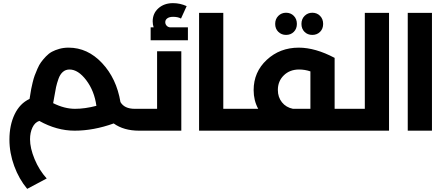

<svg xmlns="http://www.w3.org/2000/svg" viewBox="-20 -831 2847 1221"><path d="M873 -139Q893 -139 893 -70Q893 0 873 0H864Q767 0 703 -46Q575 0 455 0Q341 0 230 -62Q202 -53 186.5 -20.5Q171 12 171 55Q171 111 200 181Q229 251 277 304L153 370Q101 308 70.5 225Q40 142 40 57Q40 -35 73 -104Q106 -173 168 -202Q169 -207 172.5 -229.5Q176 -252 178.5 -265.5Q181 -279 187.5 -306Q194 -333 200.5 -350.5Q207 -368 218 -393.5Q229 -419 241.5 -436Q254 -453 272 -472Q290 -491 310.5 -502Q331 -513 358 -520.5Q385 -528 416 -528Q537 -528 629 -430Q721 -332 746 -182Q771 -139 837 -139ZM457 -139Q520 -139 593 -158Q580 -253 528.5 -321Q477 -389 422 -389Q397 -389 379.5 -373.5Q362 -358 352 -330Q342 -302 336.5 -277Q331 -252 326 -219.5Q321 -187 318 -175Q390 -139 457 -139Z M1061 -657H1175V-575H938V-657H957Q951 -675 951 -695Q951 -746 987.5 -778.5Q1024 -811 1080 -811Q1126 -811 1167 -792L1131 -713Q1112 -724 1081 -724Q1057 -724 1044 -714.5Q1031 -705 1031 -690Q1031 -678 1039 -668.5Q1047 -659 1061 -657ZM979 -139V-505H1133V0H873Q853 0 853 -70Q853 -139 873 -139Z M1514 -139Q1534 -139 1534 -70Q1534 0 1514 0H1246V-749H1400V-139Z M1799 -609Q1770 -609 1750 -628.5Q1730 -648 1730 -679Q1730 -710 1750 -730Q1770 -750 1799 -750Q1829 -750 1848.5 -730Q1868 -710 1868 -679Q1868 -648 1848.5 -628.5Q1829 -609 1799 -609ZM1966 -750Q1996 -750 2015.5 -730Q2035 -710 2035 -679Q2035 -648 2015.5 -628.5Q1996 -609 1966 -609Q1936 -609 1916.5 -628.5Q1897 -648 1897 -679Q1897 -710 1917 -730Q1937 -750 1966 -750ZM2221 -139Q2241 -139 2241 -70Q2241 0 2221 0H1514Q1494 0 1494 -70Q1494 -139 1514 -139H1622Q1593 -192 1593 -258Q1593 -373 1676.5 -450.5Q1760 -528 1880 -528Q1985 -528 2108 -463V-139ZM1747 -259Q1747 -213 1773 -180.5Q1799 -148 1843 -139H1954V-377Q1919 -389 1882 -389Q1823 -389 1785 -352Q1747 -315 1747 -259Z M2300 -749H2454V0H2221Q2201 0 2201 -70Q2201 -139 2221 -139H2300Z M2573 0V-749H2727V0Z"/></svg>

Font: Montserrat-Arabic SemiBold
Style: Regular
Weight: 600
Designer: Mohamed Gaber
Foundry: Kief Type Foundry
Version: Version 5.008;PS 005.008;hotconv 1.0.88;makeotf.lib2.5.64775